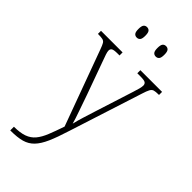

<svg xmlns="http://www.w3.org/2000/svg" viewBox="-300 -803 1107 1107"><g transform="rotate(45 253.0 -249.5)"><path d="M44 210Q94 210 126 198.5Q158 187 178.5 162.5Q199 138 215 98.5Q231 59 250 3L81 -458Q72 -483 65.5 -494Q59 -505 47 -508Q35 -511 10 -511H8V-536H184V-511H170Q138 -511 128.5 -505Q119 -499 119 -486Q119 -477 124.5 -460Q130 -443 142 -411L211 -220Q228 -170 245.5 -121Q263 -72 271 -42Q278 -72 289 -107.5Q300 -143 314 -187L388 -419Q395 -440 399.5 -457.5Q404 -475 404 -485Q404 -498 395 -504.5Q386 -511 354 -511H329V-536H506V-511H502Q479 -511 467 -507.5Q455 -504 447.5 -490Q440 -476 431 -447L287 1Q264 75 243.5 121.5Q223 168 198 194Q173 220 137.5 230Q102 240 47 240H44ZM336 -654Q323 -654 315.5 -663Q308 -672 308 -696Q308 -721 315.5 -730Q323 -739 336 -739Q349 -739 356.5 -730Q364 -721 364 -696Q364 -672 356.5 -663Q349 -654 336 -654ZM181 -654Q168 -654 160.5 -663Q153 -672 153 -696Q153 -721 160.5 -730Q168 -739 181 -739Q194 -739 201.5 -730Q209 -721 209 -696Q209 -672 201.5 -663Q194 -654 181 -654Z"/></g></svg>

Font: Noto Serif Tamil SemiCondensed ExtraLight
Style: Regular
Weight: 200
Width: 4
Designer: Indian Type Foundry, Tom Grace, and the Monotype Design Team
Foundry: Monotype Imaging Inc.
Version: Version 2.004; ttfautohint (v1.8.4.7-5d5b)